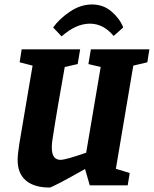

<svg xmlns="http://www.w3.org/2000/svg" viewBox="-20 -830 689 860"><path d="M577 -536 499 -74 561 -55 552 0H382L361 -73Q214 10 202 10Q133 10 96 -21.5Q59 -53 59 -113Q59 -138 66.5 -185.5Q74 -233 109 -437L126 -536L68 -551L77 -609H339L328 -543L270 -530L240 -359Q236 -336 227 -281Q218 -226 215 -205Q212 -184 212 -172Q212 -139 222.5 -126.5Q233 -114 251 -114Q274 -114 366 -146L431 -530L376 -543L387 -609H649L640 -551ZM392 -810Q443 -810 480 -778Q517 -746 532 -707L489 -669Q443 -724 383 -724Q320 -724 256 -667L218 -707Q246 -746 293.5 -778Q341 -810 392 -810Z"/></svg>

Font: Grenze
Style: Bold Italic
Weight: 700
Italic angle: -10°
Designer: Renata Polastri
Foundry: Omnibus-Type
Version: Version 1.002; ttfautohint (v1.8)